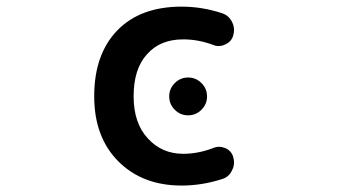

<svg xmlns="http://www.w3.org/2000/svg" viewBox="-20 -579 1040 590"><path d="M538.1 -8.8Q418 -8.8 343.8 -83Q269.5 -157.2 269.5 -283.2Q269.5 -412.1 340.3 -485.4Q411.1 -558.6 538.1 -558.6Q601.6 -558.6 663.1 -538.1Q683.6 -531.2 693.4 -510.7Q699.2 -499 699.2 -486.3Q699.2 -478.5 696.3 -468.8Q690.4 -450.2 671.9 -442.4Q662.1 -437.5 651.4 -437.5Q642.6 -437.5 633.8 -441.4Q588.9 -458 543 -458Q471.7 -458 431.6 -412.1Q390.6 -367.2 390.6 -283.2Q390.6 -200.2 434.6 -153.3Q477.5 -106.4 543 -106.4Q588.9 -106.4 634.8 -124Q643.6 -127.9 653.3 -127.9Q662.1 -127.9 671.9 -124Q690.4 -116.2 696.3 -97.7Q699.2 -87.9 699.2 -80.1Q699.2 -67.4 693.4 -56.6Q684.6 -36.1 664.1 -29.3Q601.6 -8.8 538.1 -8.8ZM599.1 -241.7Q582 -224.6 558.1 -224.6Q534.2 -224.6 517.1 -241.7Q500 -258.8 500 -282.7Q500 -306.6 517.1 -323.7Q534.2 -340.8 558.1 -340.8Q582 -340.8 599.1 -323.7Q616.2 -306.6 616.2 -282.7Q616.2 -258.8 599.1 -241.7Z"/></svg>

Font: Rounded-X Mgen+ 2m medium
Style: Regular
Weight: 500
Designer: [Source Han Sans]
Ryoko NISHIZUKA  (kana & ideographs); Paul D. Hunt (Latin, Greek & Cyrillic); Wenlong ZHANG  (bopomofo
Version: Version 1.059.20150602